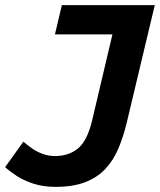

<svg xmlns="http://www.w3.org/2000/svg" viewBox="-21 -713 623 748"><path d="M195 15Q147 15 109 2.5Q71 -10 43.5 -28Q16 -46 -1 -62L70 -161Q85 -148 103.5 -135Q122 -122 145 -113.5Q168 -105 193 -105Q246 -105 282 -134Q318 -163 337 -240L417 -579H193L220 -693H582L472 -232Q459 -179 440 -134Q421 -89 390 -55.5Q359 -22 311.5 -3.5Q264 15 195 15Z"/></svg>

Font: Ubuntu Sans Mono
Style: Bold Italic
Weight: 700
Italic angle: -13.5°
Monospace: yes
Designer: Dalton Maag Ltd
Foundry: Dalton Maag Ltd
Version: Version 1.006